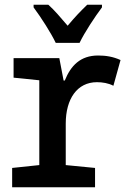

<svg xmlns="http://www.w3.org/2000/svg" viewBox="-20 -786 540 806"><path d="M214 -606H314C335 -650 378 -715 408 -755V-766H346C316 -737 296 -716 264 -678C235 -712 207 -745 183 -766H121V-755C153 -712 194 -648 214 -606ZM31 0H379V-81L256 -93V-267C256 -371 304 -441 387 -441C410 -441 435 -437 456 -426L486 -534C455 -548 425 -553 392 -553C317 -553 277 -510 252 -448H247L229 -542H37V-460L145 -449V-93L31 -81Z"/></svg>

Font: Noto Sans Mono ExtraCondensed SemiBold
Style: Regular
Weight: 600
Width: 2
Designer: Monotype Design Team
Foundry: Monotype Imaging Inc.
Version: Version 2.014